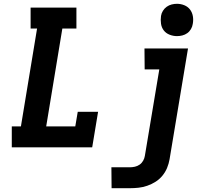

<svg xmlns="http://www.w3.org/2000/svg" viewBox="-20 -775 1090 1010"><path d="M42 0V-110H90L175 -625H141V-735H382V-625H308L223 -110H376L389 -187H496L465 0ZM567 215 566 105H663Q676 105 689.5 102Q703 99 714.5 91Q726 83 733 70.5Q740 58 742 45L818 -410H741L740 -520H969L872 63Q868 86 859 108Q850 130 834.5 149Q819 168 798.5 181Q778 194 755 202Q732 210 709 212.5Q686 215 664 215ZM911 -585Q891 -585 872 -592.5Q853 -600 841.5 -615Q830 -630 827 -650Q824 -670 827 -691Q829 -705 837 -718Q845 -731 857 -739.5Q869 -748 883 -751.5Q897 -755 911 -755Q931 -755 949.5 -747.5Q968 -740 979.5 -725Q991 -710 994.5 -690Q998 -670 994 -649Q992 -635 984.5 -622Q977 -609 965 -600.5Q953 -592 939 -588.5Q925 -585 911 -585Z"/></svg>

Font: Iosevka Etoile Extrabold
Style: Italic
Weight: 800
Italic angle: -9°
Designer: Belleve Invis
Foundry: Belleve Invis
Version: Version 22.1.2; ttfautohint (v1.8.4)